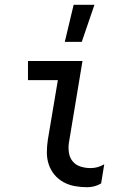

<svg xmlns="http://www.w3.org/2000/svg" viewBox="-20 -775 540 803"><path d="M345 8Q319 8 293.5 3.5Q268 -1 246 -13Q224 -25 208 -44Q192 -63 184 -87Q176 -111 176 -137Q176 -163 180 -190L222 -440H97V-520H325L268 -177Q265 -156 268.5 -135Q272 -114 285 -99Q298 -84 318 -78Q338 -72 359 -72Q374 -72 388.5 -76Q403 -80 416 -88L403 -8Q390 0 375 4Q360 8 345 8ZM251 -600 288 -755H375L322 -600Z"/></svg>

Font: Iosevka Term Curly Md Obl
Style: Regular
Weight: 500
Italic angle: -9°
Designer: Belleve Invis
Foundry: Belleve Invis
Version: Version 32.3.0